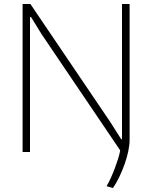

<svg xmlns="http://www.w3.org/2000/svg" viewBox="-20 -760 760 960"><path d="M513 171Q525 150 535.5 126.5Q546 103 555 79Q564 55 571 32.5Q578 10 581 -8L188 -589L135 -675L130 -674V0H93V-740H132L530 -152L586 -64H590V-740H628V-61Q628 -36 621.5 -4.5Q615 27 603.5 59.5Q592 92 577 123.5Q562 155 545 180Z"/></svg>

Font: Encode Sans Narrow
Style: Thin
Weight: 250
Designer: Pablo Impallari, Andres Torresi
Foundry: Pablo Impallari, Andres Torresi
Version: Version 1.000; ttfautohint (v1.00) -l 8 -r 50 -G 200 -x 14 -